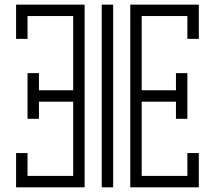

<svg xmlns="http://www.w3.org/2000/svg" viewBox="-20 -801 919 821"><path d="M463.9 0H415V-781.2H463.9ZM781.2 -293H732.4V-366.2H585.9V-48.8H781.2V-146.5H830.1V0H537.1V-781.2H830.1V-634.8H781.2V-732.4H585.9V-415H732.4V-488.3H781.2ZM146.5 -366.2V-293H97.7V-488.3H146.5V-415H293V-732.4H97.7V-634.8H48.8V-781.2H341.8V0H48.8V-146.5H97.7V-48.8H293V-366.2Z"/></svg>

Font: Auseklis
Style: Regular
Weight: 400
Designer: GGBotNet
Foundry: GGBotNet
Version: 1.00